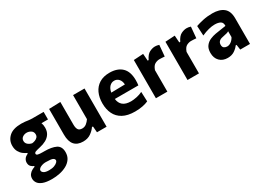

<svg xmlns="http://www.w3.org/2000/svg" viewBox="-6 -1238 3001 2170"><g transform="rotate(-30 1494.0 -153.5)"><path d="M239 204.5Q163.5 204.5 120.5 188Q77.5 171.5 59.5 145.2Q41.5 119 41.5 89.5Q41.5 56.5 57.5 35.2Q73.5 14 95.2 2Q117 -10 133.5 -15V-25Q118 -29 98.2 -47Q78.5 -65 78.5 -99Q78.5 -124 93 -146Q107.5 -168 140 -181.5V-191.5Q118.5 -200.5 93.5 -219Q68.5 -237.5 50.8 -268.8Q33 -300 33 -346.5Q33 -416.5 85.5 -464.5Q138 -512.5 246 -512.5Q274 -512.5 294.8 -509.8Q315.5 -507 338.2 -504Q361 -501 395 -501H532V-402.5H447Q458 -374.5 458 -339.5Q458 -291 436.5 -258Q415 -225 378.2 -205Q341.5 -185 296.5 -175.5Q255 -166.5 235 -159Q215 -151.5 215 -136.5Q215 -122 234.5 -116.8Q254 -111.5 296.5 -111.5H316.5Q412 -111.5 465.8 -85Q519.5 -58.5 519.5 16Q519.5 67.5 494.5 103.5Q469.5 139.5 428.2 161.8Q387 184 337.5 194.2Q288 204.5 239 204.5ZM243.5 -258.5Q261 -260 280.8 -267.2Q300.5 -274.5 314.2 -288.8Q328 -303 328 -325.5Q328 -359.5 302.5 -376.5Q277 -393.5 246.5 -393.5Q217 -393.5 193.2 -376.8Q169.5 -360 169.5 -330Q169.5 -301 192 -282.2Q214.5 -263.5 243.5 -258.5ZM257.5 101.5Q299 101.5 326 91Q353 80.5 366.5 66.8Q380 53 380 43Q380 24.5 359.8 13.8Q339.5 3 274 3H258.5Q238 4 217.2 10.8Q196.5 17.5 182.8 29Q169 40.5 169 55.5Q169 73.5 190 87.5Q211 101.5 257.5 101.5Z M754 13.5Q602 13.5 602 -163.5V-499L751.5 -503.5V-208Q751.5 -164.5 766 -142.2Q780.5 -120 818 -120Q849 -120 873 -139Q897 -158 915 -185V-499H1064.5V0H939L932.5 -79.5H919.5Q894.5 -43 853.5 -14.8Q812.5 13.5 754 13.5Z M1431.5 13Q1335 13 1273.8 -20.8Q1212.5 -54.5 1183.8 -114.2Q1155 -174 1155 -251Q1155 -328 1182 -386.8Q1209 -445.5 1262.8 -479Q1316.5 -512.5 1396.5 -512.5Q1498.5 -512.5 1556 -458Q1613.5 -403.5 1613.5 -291.5Q1613.5 -254 1609 -225H1302Q1308 -170 1343.8 -140Q1379.5 -110 1449.5 -110Q1479 -110 1521.8 -118.5Q1564.5 -127 1600 -145L1605 -19Q1576 -5.5 1532 3.8Q1488 13 1431.5 13ZM1398 -408Q1361.5 -408 1336 -381Q1310.5 -354 1303 -307L1482.5 -310.5Q1480 -356 1456.5 -382Q1433 -408 1398 -408Z M1708 0V-499L1833.5 -506.5L1840 -414.5H1852.5Q1881.5 -475.5 1919.2 -494Q1957 -512.5 1990.5 -512.5Q2001.5 -512.5 2015.8 -510.5Q2030 -508.5 2043 -503.5L2030 -358.5Q2010.5 -360 1995 -361Q1979.5 -362 1962 -362Q1934 -362 1904.8 -347Q1875.5 -332 1857.5 -280.5V0Z M2120.5 0V-499L2246 -506.5L2252.5 -414.5H2265Q2294 -475.5 2331.8 -494Q2369.5 -512.5 2403 -512.5Q2414 -512.5 2428.2 -510.5Q2442.5 -508.5 2455.5 -503.5L2442.5 -358.5Q2423 -360 2407.5 -361Q2392 -362 2374.5 -362Q2346.5 -362 2317.2 -347Q2288 -332 2270 -280.5V0Z M2640.5 12Q2576 12 2536.8 -27.8Q2497.5 -67.5 2497.5 -134.5Q2497.5 -191 2522.8 -223.8Q2548 -256.5 2585.2 -272.2Q2622.5 -288 2658.5 -294L2797.5 -315.5Q2799.5 -359 2772 -374.5Q2744.5 -390 2697.5 -390Q2663 -390 2618.8 -379Q2574.5 -368 2527 -346L2520 -473.5Q2557 -487 2614.5 -499.8Q2672 -512.5 2738 -512.5Q2831.5 -512.5 2883.8 -470.8Q2936 -429 2936 -335V0H2808.5L2799 -66.5H2787.5Q2767.5 -37.5 2730.8 -12.8Q2694 12 2640.5 12ZM2700 -103.5Q2726.5 -103.5 2751.8 -121.8Q2777 -140 2793.5 -171.5V-248Q2784.5 -241 2767 -235.8Q2749.5 -230.5 2702 -221Q2675 -215.5 2659.2 -199.2Q2643.5 -183 2643.5 -156Q2643.5 -127 2660.8 -115.2Q2678 -103.5 2700 -103.5Z"/></g></svg>

Font: Commissioner
Style: Bold
Weight: 700
Designer: Kostas Bartsokas
Foundry: Kostas Bartsokas
Version: Version 1.000; ttfautohint (v1.8.3)